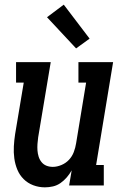

<svg xmlns="http://www.w3.org/2000/svg" viewBox="-20 -797 540 825"><path d="M173 8Q147 8 123 -1Q99 -10 81.5 -27.5Q64 -45 54.5 -68Q45 -91 41.5 -116.5Q38 -142 39.5 -168.5Q41 -195 45 -221L82 -442H49V-530H198L144 -207Q142 -193 141 -178.5Q140 -164 141 -150.5Q142 -137 146 -124Q150 -111 158.5 -100.5Q167 -90 179.5 -85Q192 -80 207 -80Q225 -80 244 -88Q263 -96 276.5 -110.5Q290 -125 297 -143.5Q304 -162 307 -181L350 -442H317V-530H466L393 -88H426V0H277L288 -65Q279 -49 267 -35Q255 -21 240 -10.5Q225 0 207.5 4Q190 8 173 8ZM307 -589 182 -723 254 -777 365 -631Z"/></svg>

Font: Iosevka Curly Slab SmBdObl
Style: Regular
Weight: 600
Italic angle: -9°
Monospace: yes
Designer: Belleve Invis
Foundry: Belleve Invis
Version: Version 11.0.0; ttfautohint (v1.8.3)